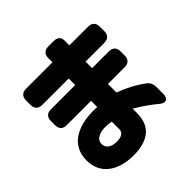

<svg xmlns="http://www.w3.org/2000/svg" viewBox="-216 -906 1165 1165"><g transform="rotate(-45 366.5 -324.0)"><path d="M274 93C341 93 401 77 436 34C458 7 469 -30 469 -81V-112C520 -83 568 -48 604 -18C637 10 664 -2 664 -45V-103C664 -129 656 -147 635 -163C589 -197 534 -227 469 -251V-324H613C645 -324 663 -342 663 -374V-410C663 -442 645 -460 613 -460H469V-516H630C662 -516 680 -534 680 -566V-605C680 -637 662 -655 630 -655H469V-698C469 -726 451 -741 419 -741H374C342 -741 324 -723 324 -691V-655H97C65 -655 47 -637 47 -605V-566C47 -534 65 -516 97 -516H324V-460H115C83 -460 65 -442 65 -410V-374C65 -342 83 -324 115 -324H324V-271C168 -281 46 -223 49 -83C51 28 138 93 274 93ZM184 -94C184 -146 254 -160 324 -146V-83C324 -50 298 -38 260 -38C207 -38 184 -63 184 -94Z"/></g></svg>

Font: コーポレート・ロゴ（ラウンド）ver3 Bold
Style: Regular
Weight: 700
Designer: [KANA_main] LOGOTYPE.JP [Source Han Sans] Ryoko NISHIZUKA 西塚涼子 (kana, bopomofo & ideographs); Paul D. Hunt (Latin, Greek
Version: Version 12.001;FEAKit 1.0